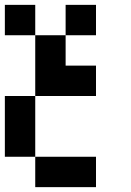

<svg xmlns="http://www.w3.org/2000/svg" viewBox="-20 -645 540 790"><path d="M125 -625V-500H0V-625ZM375 -625V-500H250V-625ZM250 -500V-375H375V-250H125V-500ZM125 -250V0H0V-250ZM375 0V125H125V0Z"/></svg>

Font: Bytesized
Style: Regular
Weight: 400
Monospace: yes
Designer: baltdev
Version: Version 1.000